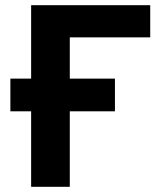

<svg xmlns="http://www.w3.org/2000/svg" viewBox="-20 -720 619 740"><path d="M100 -417V-700H559V-576H249V-417H423V-291H249V0H100V-291H20V-417Z"/></svg>

Font: Golos Text SemiBold
Style: Regular
Weight: 600
Designer: A.Korolkova, Vitaly Kuzmin
Foundry: ParaType Ltd
Version: Version 2.004